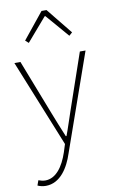

<svg xmlns="http://www.w3.org/2000/svg" viewBox="-103 -789 630 1063"><g transform="rotate(-10 212.0 -257.0)"><path d="M66 222C148 222 196 142 220 68L412 -478H380L272 -164C258 -124 242 -72 226 -30H222C204 -72 184 -124 168 -164L46 -478H12L210 12L196 56C170 134 128 192 68 192C56 192 40 188 30 184L20 212C32 218 50 222 66 222ZM110 -574 222 -704H226L338 -574L356 -590L238 -736H210L92 -590Z"/></g></svg>

Font: Source Sans Pro ExtraLight
Style: Regular
Weight: 200
Designer: Paul D. Hunt
Foundry: Adobe Systems Incorporated
Version: Version 3.006;hotconv 1.0.111;makeotfexe 2.5.65597